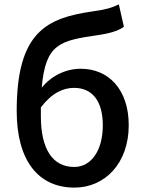

<svg xmlns="http://www.w3.org/2000/svg" viewBox="-20 -841 658 874"><path d="M166 -352C216 -418 268 -441 317 -441C401 -441 448 -380 448 -271C448 -157 396 -81 318 -81C219 -81 166 -163 166 -312ZM521 -821C487 -805 464 -798 401 -789C193 -759 56 -696 56 -336C56 -113 152 13 319 13C457 13 566 -97 566 -271C566 -434 474 -528 348 -528C281 -528 216 -498 170 -442C187 -644 255 -656 425 -681C472 -688 515 -698 544 -719Z"/></svg>

Font: Source Han Sans KR Medium
Style: Regular
Weight: 500
Designer: Ryoko NISHIZUKA (kana & ideographs); Paul D. Hunt (Latin, Greek & Cyrillic); Wenlong ZHANG (bopomofo); Sandoll Communica
Foundry: Adobe Systems Incorporated
Version: Version 1.001;PS 1.001;hotconv 1.0.78;makeotf.lib2.5.61930